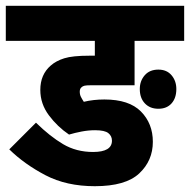

<svg xmlns="http://www.w3.org/2000/svg" viewBox="-20 -642 655 662"><path d="M308 -193Q285 -193 261.5 -188.5Q238 -184 218 -178Q178 -205 148.5 -244.5Q119 -284 119 -332Q119 -385 155 -416Q173 -432 201.5 -441Q230 -450 289 -450H307V-501H0V-622H615V-501H444V-348H293Q278 -348 271.5 -346.5Q265 -345 261 -341Q255 -336 255 -326Q255 -316 259 -308Q263 -300 269 -291Q302 -299 340 -299Q425 -299 466 -257.5Q507 -216 507 -153Q507 -88 460 -44Q413 0 307 0Q209 0 136.5 -38Q64 -76 12 -127L104 -219Q152 -172 197.5 -145Q243 -118 301 -118Q366 -118 366 -157Q366 -173 353.5 -183Q341 -193 308 -193ZM462 -335Q462 -363 479 -382.5Q496 -402 526 -402Q555 -402 571.5 -382.5Q588 -363 588 -335Q588 -304 571.5 -285.5Q555 -267 526 -267Q497 -267 479.5 -285.5Q462 -304 462 -335Z"/></svg>

Font: Noto Sans Condensed ExtraBold
Style: Italic
Weight: 800
Width: 3
Italic angle: -12°
Designer: Monotype Design Team
Foundry: Monotype Imaging Inc.
Version: Version 2.013; ttfautohint (v1.8.4.7-5d5b)